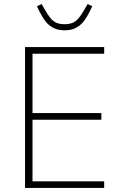

<svg xmlns="http://www.w3.org/2000/svg" viewBox="-20 -931 606 951"><path d="M104 0V-698H496V-665H141V-371H482V-338H141V-33H496V0ZM300 -781Q271 -781 250.5 -790Q230 -799 215 -814.5Q200 -830 187.5 -852Q175 -874 163 -900L186 -911L203 -882Q215 -861 225 -847.5Q235 -834 246 -826Q257 -818 270 -814.5Q283 -811 300 -811Q334 -811 354 -826Q374 -841 397 -882L414 -911L437 -900Q425 -874 412.5 -852Q400 -830 385 -814.5Q370 -799 349.5 -790Q329 -781 300 -781Z"/></svg>

Font: IBM Plex Sans ExtLt
Style: Regular
Weight: 200
Designer: Mike Abbink, Paul van der Laan, Pieter van Rosmalen
Foundry: Bold Monday
Version: Version 3.005